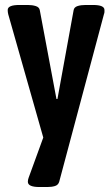

<svg xmlns="http://www.w3.org/2000/svg" viewBox="-20 -545 452 772"><path d="M139 207Q92 207 92 186Q92 178 95 170L154 8L13 -488Q11 -496 11 -505Q11 -525 58 -525H92Q110 -525 124 -520.5Q138 -516 140 -504L207 -147H211L276 -504Q278 -516 291.5 -520.5Q305 -525 324 -525H354Q400 -525 400 -505Q400 -501 400 -497Q400 -493 398 -488L218 186Q214 199 201 203Q188 207 170 207Z"/></svg>

Font: Asap Condensed SemiBold
Style: Regular
Weight: 600
Width: 3
Designer: Pablo Cosgaya
Foundry: Omnibus-Type
Version: Version 3.001; ttfautohint (v1.8.4.7-5d5b)